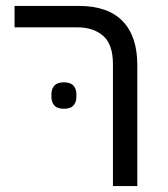

<svg xmlns="http://www.w3.org/2000/svg" viewBox="-20 -626 566 646"><path d="M360 -410Q360 -477 327 -505.5Q294 -534 241 -534H29V-606H246Q343 -606 392.5 -555Q442 -504 442 -407V0H360ZM195 -260Q173 -260 163 -271Q153 -282 153 -300V-309Q153 -327 163 -338Q173 -349 195 -349Q217 -349 227 -338Q237 -327 237 -309V-300Q237 -282 227 -271Q217 -260 195 -260Z"/></svg>

Font: IBM Plex Sans Hebrew
Style: Regular
Weight: 400
Designer: Mike Abbink, Paul van der Laan, Pieter van Rosmalen, Yanek Iontef
Foundry: Bold Monday
Version: Version 1.2